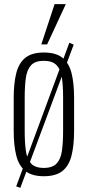

<svg xmlns="http://www.w3.org/2000/svg" viewBox="-20 -840 423 925"><path d="M78 65 58 58 314 -634 335 -625ZM191 9Q134 9 102.5 -16Q71 -41 58.5 -90Q46 -139 46 -211V-367Q46 -439 58.5 -488Q71 -537 102.5 -562Q134 -587 191 -587Q249 -587 280.5 -562Q312 -537 324.5 -488.5Q337 -440 337 -367V-211Q337 -139 324.5 -90Q312 -41 280.5 -16Q249 9 191 9ZM191 -31Q233 -31 253 -52.5Q273 -74 278.5 -114Q284 -154 284 -209V-369Q284 -425 278.5 -464.5Q273 -504 253 -525.5Q233 -547 191 -547Q149 -547 129.5 -525.5Q110 -504 104.5 -464.5Q99 -425 99 -369V-209Q99 -154 104.5 -114Q110 -74 129.5 -52.5Q149 -31 191 -31ZM179 -626 243 -820H297L207 -626Z"/></svg>

Font: Oswald ExtraLight
Style: Regular
Weight: 250
Designer: Vernon Adams
Foundry: Vernon Adams
Version: Version 4.100; ttfautohint (v1.8.1.43-b0c9)